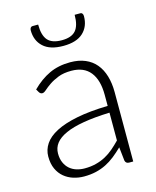

<svg xmlns="http://www.w3.org/2000/svg" viewBox="-109 -783 702 866"><g transform="rotate(-15 242.0 -350.0)"><path d="M360.5 -240.5Q289.5 -238 238.2 -229.2Q187 -220.5 153.8 -205.5Q120.5 -190.5 104.5 -169.8Q88.5 -149 88.5 -122.5Q88.5 -97.5 96.8 -79.2Q105 -61 118.8 -49.2Q132.5 -37.5 150.5 -32Q168.5 -26.5 188 -26.5Q217 -26.5 241.2 -32.8Q265.5 -39 286.2 -50.2Q307 -61.5 325 -77Q343 -92.5 360.5 -110.5ZM68 -427Q107 -466 150 -486Q193 -506 247.5 -506Q287.5 -506 317.5 -493.2Q347.5 -480.5 367.2 -456.8Q387 -433 397 -399.2Q407 -365.5 407 -324V0H388Q373 0 369.5 -14L362.5 -78Q342 -58 321.8 -42Q301.5 -26 279.5 -15Q257.5 -4 232 2Q206.5 8 176 8Q150.5 8 126.5 0.5Q102.5 -7 83.8 -22.5Q65 -38 53.8 -62.2Q42.5 -86.5 42.5 -120.5Q42.5 -152 60.5 -179Q78.5 -206 117 -226Q155.5 -246 215.8 -258Q276 -270 360.5 -272V-324Q360.5 -393 330.8 -430.2Q301 -467.5 242.5 -467.5Q206.5 -467.5 181.2 -457.5Q156 -447.5 138.5 -435.5Q121 -423.5 110 -413.5Q99 -403.5 91.5 -403.5Q86 -403.5 82.5 -406Q79 -408.5 76.5 -412.5ZM238 -611.5Q283 -611.5 303 -634.2Q323 -657 323 -707.5H350Q355.5 -707.5 358.8 -702.8Q362 -698 362 -691Q362 -643 331 -614Q300 -585 238 -585Q176 -585 144.8 -614Q113.5 -643 113.5 -691Q113.5 -698 117 -702.8Q120.5 -707.5 126 -707.5H152.5Q152.5 -657 172.5 -634.2Q192.5 -611.5 238 -611.5Z"/></g></svg>

Font: Lato 2
Style: Regular
Weight: 300
Designer: Lukasz Dziedzic with Adam Twardoch and Botio Nikoltchev
Foundry: tyPoland Lukasz Dziedzic
Version: Version 2.015; 2015-08-06; http://www.latofonts.com/